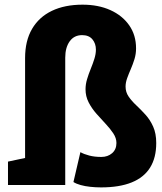

<svg xmlns="http://www.w3.org/2000/svg" viewBox="-20 -792 695 822"><path d="M412.6 10.3Q389.2 10.3 366.5 7.8Q343.8 5.4 325.2 0.2Q306.6 -4.9 294.4 -12.7L324.2 -140.6Q339.8 -131.8 362.3 -126Q384.8 -120.1 414.1 -120.1Q441.4 -120.1 460 -136.2Q478.5 -152.3 478.5 -179.7Q478.5 -200.7 465.1 -220.9Q451.7 -241.2 432.1 -262Q412.6 -282.7 392.8 -305.2Q373 -327.6 359.6 -353.5Q346.2 -379.4 346.2 -409.7Q346.2 -431.2 352.8 -453.1Q359.4 -475.1 368.4 -497.1Q377.4 -519 384 -540Q390.6 -561 390.6 -579.6Q390.6 -605.5 375.7 -623.5Q360.8 -641.6 331.5 -641.6Q297.4 -641.6 278.3 -615Q259.3 -588.4 259.3 -544.9V0H14.2V-100.1L87.4 -115.7V-543.5Q87.4 -617.2 117.2 -668.2Q147 -719.2 202.1 -745.6Q257.3 -772 333.5 -772Q400.9 -772 452.4 -748.8Q503.9 -725.6 533.2 -683.6Q562.5 -641.6 562.5 -585Q562.5 -561 555.7 -538.8Q548.8 -516.6 540 -496.3Q531.2 -476.1 524.4 -457.3Q517.6 -438.5 517.6 -421.4Q517.6 -397.5 530.8 -378.4Q543.9 -359.4 563.5 -341.1Q583 -322.8 602.8 -301Q622.6 -279.3 635.7 -250Q648.9 -220.7 648.9 -179.7Q648.9 -116.7 622.6 -74.5Q596.2 -32.2 543.7 -11Q491.2 10.3 412.6 10.3Z"/></svg>

Font: Roboto Slab LO Black
Style: Regular
Weight: 900
Designer: Google
Version: Version 2.000